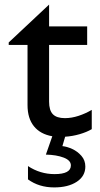

<svg xmlns="http://www.w3.org/2000/svg" viewBox="-20 -587 438 837"><path d="M194 -391V-144Q194 -106 210.5 -89Q227 -72 263 -72Q292 -72 322.5 -82Q353 -92 380 -108V-24Q358 -11 327 -2Q296 7 264 9L252 50Q272 52 295 62.5Q318 73 335 92.5Q352 112 352 139Q352 181 314.5 205.5Q277 230 216 230Q150 230 102 195V137Q155 172 218 172Q289 172 289 134Q289 112 257.5 100Q226 88 180 87L208 7Q156 -2 128 -36.5Q100 -71 100 -129V-391H18V-402L194 -567V-472H360V-391Z"/></svg>

Font: Madhuban
Style: Regular
Weight: 400
Designer: jaikishan Patel
Foundry: MagicType
Version: Version 1.000